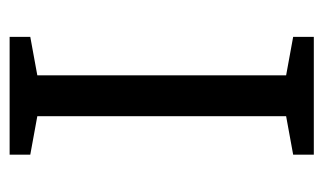

<svg xmlns="http://www.w3.org/2000/svg" viewBox="-160 -528 688 409"><g transform="rotate(90 184.5 -324.0)"><path d="M59 -44 141 -59V-589L59 -604V-648H310V-604L228 -589V-59L310 -44V0H59Z"/></g></svg>

Font: Faustina VF Beta
Style: Regular
Weight: 400
Designer: Alfonso Garcia
Foundry: Omnibus-Type
Version: Version 1.006